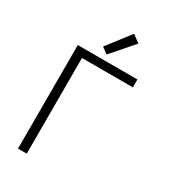

<svg xmlns="http://www.w3.org/2000/svg" viewBox="-231 -1074 1037 1180"><g transform="rotate(30 287.5 -484.0)"><path d="M96 0V-735H519V-679H158V0ZM278 -773 235 -805 361 -968 414 -929Z"/></g></svg>

Font: Jozsika Light
Style: Regular
Weight: 300
Monospace: yes
Designer: Belleve Invis
Foundry: Belleve Invis
Version: 2.1.0